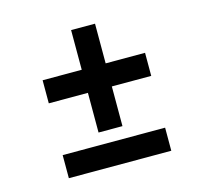

<svg xmlns="http://www.w3.org/2000/svg" viewBox="-79 -663 688 659"><g transform="rotate(-15 265.5 -333.5)"><path d="M227 -578H312V-437H452V-355H312V-214H227V-355H88V-437H227ZM88 -171H452V-89H88Z"/></g></svg>

Font: Synthetic
Style: Regular
Weight: 400
Designer: Santiago Orozco
Foundry: Typemade
Version: Version 2.000; ttfautohint (v1.8.4.7-5d5b)